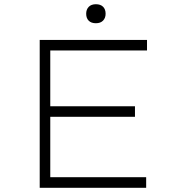

<svg xmlns="http://www.w3.org/2000/svg" viewBox="-20 -889 847 909"><path d="M168 0V-700H676V-650H218V-50H672V0ZM195 -336V-386H619V-336ZM434 -779Q412 -779 400 -791Q388 -803 388 -824Q388 -844 400 -856.5Q412 -869 434 -869Q456 -869 468 -857Q480 -845 480 -824Q480 -804 468 -791.5Q456 -779 434 -779Z"/></svg>

Font: Lexend Peta ExtraLight
Style: Regular
Weight: 250
Version: Version 1.007